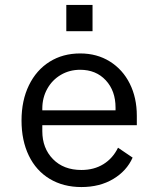

<svg xmlns="http://www.w3.org/2000/svg" viewBox="-20 -744 640 776"><path d="M67 -257Q67 -338 97 -399.5Q127 -461 180.5 -494.5Q234 -528 304 -528Q372 -528 424 -495.5Q476 -463 504.5 -406Q533 -349 533 -276V-238H151V-214Q151 -145 194 -101Q237 -57 309 -57Q360 -57 398 -80.5Q436 -104 457 -147L516 -107Q492 -53 437.5 -20.5Q383 12 309 12Q236 12 181 -21Q126 -54 96.5 -115Q67 -176 67 -257ZM151 -305V-298H447V-309Q447 -377 407.5 -419.5Q368 -462 304 -462Q261 -462 226 -441.5Q191 -421 171 -385Q151 -349 151 -305ZM354 -724V-618H248V-724Z"/></svg>

Font: iA Writer Quattro V
Style: Regular
Weight: 400
Designer: Mike Abbink, Paul van der Laan, Pieter van Rosmalen, Oliver Reichenstein
Foundry: Information Architects Inc.
Version: Version 2.000